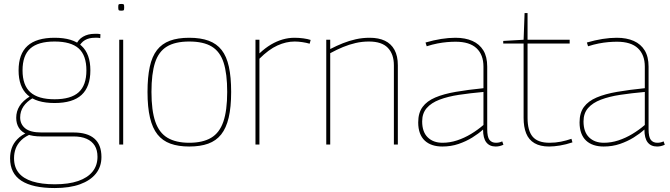

<svg xmlns="http://www.w3.org/2000/svg" viewBox="-20 -731 3387 971"><path d="M257 220Q145 220 88 183Q31 146 31 70Q31 42 39.5 17.5Q48 -7 68 -27.5Q88 -48 121 -62L142 -55Q108 -42 88 -22.5Q68 -3 59.5 20Q51 43 51 69Q51 114 74.5 143Q98 172 144 186.5Q190 201 257 201Q327 201 375 184.5Q423 168 448 137Q473 106 473 62Q473 28 459 5.5Q445 -17 418 -29Q391 -41 352 -41H189Q145 -41 117 -52Q89 -63 75.5 -84.5Q62 -106 62 -135Q62 -168 79 -195Q96 -222 132 -244L146 -235Q115 -217 98.5 -192.5Q82 -168 82 -137Q82 -103 107.5 -82Q133 -61 190 -61H352Q422 -61 457.5 -30Q493 1 493 63Q493 112 465 147Q437 182 384.5 201Q332 220 257 220ZM256 -210Q164 -210 119 -251Q74 -292 74 -375Q74 -458 119 -499Q164 -540 256 -540Q348 -540 392.5 -499Q437 -458 437 -375Q437 -292 392.5 -251Q348 -210 256 -210ZM256 -229Q339 -229 378 -264.5Q417 -300 417 -375Q417 -451 378 -486Q339 -521 256 -521Q173 -521 133.5 -486Q94 -451 94 -375Q94 -300 133.5 -264.5Q173 -229 256 -229ZM376 -489 364 -503Q375 -531 400 -545.5Q425 -560 459 -560Q467 -560 473 -560Q479 -560 488 -558L487 -538Q480 -540 473.5 -540Q467 -540 459 -540Q430 -540 409.5 -528Q389 -516 376 -489Z M593 -677Q583 -677 580.5 -679.5Q578 -682 578 -694Q578 -706 580 -708.5Q582 -711 593 -711Q604 -711 606 -708.5Q608 -706 608 -694Q608 -682 606 -679.5Q604 -677 593 -677ZM583 0V-530H603V0Z M726 -266Q726 -341 737.5 -393.5Q749 -446 774 -478Q799 -510 839 -525Q879 -540 937 -540Q995 -540 1035.5 -525Q1076 -510 1101 -478Q1126 -446 1137.5 -393.5Q1149 -341 1149 -266Q1149 -189 1136.5 -136Q1124 -83 1098.5 -51Q1073 -19 1033 -4.5Q993 10 937 10Q882 10 842 -4.5Q802 -19 776.5 -51Q751 -83 738.5 -136Q726 -189 726 -266ZM746 -266Q746 -172 765.5 -115.5Q785 -59 827.5 -34Q870 -9 937 -9Q1005 -9 1047.5 -34Q1090 -59 1109.5 -115.5Q1129 -172 1129 -266Q1129 -358 1111 -414Q1093 -470 1051 -495.5Q1009 -521 937 -521Q866 -521 824 -495.5Q782 -470 764 -414Q746 -358 746 -266Z M1292 -530V-461Q1322 -489 1351 -506Q1380 -523 1409.5 -531.5Q1439 -540 1469 -540Q1492 -540 1514 -537Q1536 -534 1551 -529L1546 -510Q1529 -515 1508.5 -518Q1488 -521 1470 -521Q1427 -521 1383 -501Q1339 -481 1292 -434V0H1272V-530Z M1630 0V-530H1650V-483Q1683 -500 1714.5 -512.5Q1746 -525 1779.5 -532.5Q1813 -540 1850 -540Q1895 -540 1926.5 -525Q1958 -510 1975 -479Q1992 -448 1992 -401V0H1972V-401Q1972 -457 1941.5 -489Q1911 -521 1846 -521Q1811 -521 1778.5 -513.5Q1746 -506 1714.5 -493Q1683 -480 1650 -462V0Z M2095 -112Q2095 -160 2117 -190Q2139 -220 2181.5 -238Q2224 -256 2285 -266.5Q2346 -277 2425 -285V-394Q2425 -454 2390 -487Q2355 -520 2284 -520Q2264 -520 2240.5 -518Q2217 -516 2191.5 -511Q2166 -506 2138 -497L2132 -516Q2173 -528 2211 -534Q2249 -540 2283 -540Q2333 -540 2369 -524Q2405 -508 2424.5 -476Q2444 -444 2444 -394V-78Q2444 -38 2455.5 -23.5Q2467 -9 2488 -9Q2496 -9 2503.5 -10.5Q2511 -12 2520 -16L2526 1Q2515 6 2505.5 8Q2496 10 2487 10Q2456 10 2439.5 -11Q2423 -32 2423 -76Q2400 -55 2368.5 -35.5Q2337 -16 2299 -3Q2261 10 2217 10Q2189 10 2166.5 2.5Q2144 -5 2128 -20Q2112 -35 2103.5 -58Q2095 -81 2095 -112ZM2115 -117Q2115 -64 2143 -36.5Q2171 -9 2218 -9Q2255 -9 2291.5 -21Q2328 -33 2362 -53.5Q2396 -74 2425 -99V-266Q2358 -260 2301.5 -251.5Q2245 -243 2203 -227Q2161 -211 2138 -184.5Q2115 -158 2115 -117Z M2757 10Q2712 10 2683 -7Q2654 -24 2641 -56.5Q2628 -89 2628 -135V-511H2525V-524L2628 -530L2633 -665H2648V-530H2861V-511H2648V-135Q2648 -70 2674 -39.5Q2700 -9 2759 -9Q2789 -9 2816.5 -14.5Q2844 -20 2870 -29L2875 -11Q2842 0 2811.5 5Q2781 10 2757 10Z M2911 -112Q2911 -160 2933 -190Q2955 -220 2997.5 -238Q3040 -256 3101 -266.5Q3162 -277 3241 -285V-394Q3241 -454 3206 -487Q3171 -520 3100 -520Q3080 -520 3056.5 -518Q3033 -516 3007.5 -511Q2982 -506 2954 -497L2948 -516Q2989 -528 3027 -534Q3065 -540 3099 -540Q3149 -540 3185 -524Q3221 -508 3240.5 -476Q3260 -444 3260 -394V-78Q3260 -38 3271.5 -23.5Q3283 -9 3304 -9Q3312 -9 3319.5 -10.5Q3327 -12 3336 -16L3342 1Q3331 6 3321.5 8Q3312 10 3303 10Q3272 10 3255.5 -11Q3239 -32 3239 -76Q3216 -55 3184.5 -35.5Q3153 -16 3115 -3Q3077 10 3033 10Q3005 10 2982.5 2.5Q2960 -5 2944 -20Q2928 -35 2919.5 -58Q2911 -81 2911 -112ZM2931 -117Q2931 -64 2959 -36.5Q2987 -9 3034 -9Q3071 -9 3107.5 -21Q3144 -33 3178 -53.5Q3212 -74 3241 -99V-266Q3174 -260 3117.5 -251.5Q3061 -243 3019 -227Q2977 -211 2954 -184.5Q2931 -158 2931 -117Z"/></svg>

Font: Georama ExtraCondensed Thin Thin
Style: Regular
Weight: 250
Version: Version 1.001